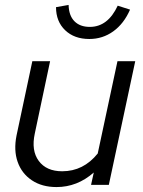

<svg xmlns="http://www.w3.org/2000/svg" viewBox="-20 -749 578 778"><path d="M209 9Q150 9 109 -18.5Q68 -46 51.5 -93Q35 -140 47 -200L111 -501H183L121 -208Q106 -139 137 -97Q168 -55 232 -55Q318 -55 376 -127L456 -501H528L421 0H349L360 -50Q293 9 209 9ZM342 -591Q281 -591 244 -626.5Q207 -662 207 -720L258 -729Q259 -686 281.5 -663Q304 -640 344 -640Q417 -640 457 -726L507 -710Q482 -653 439 -622Q396 -591 342 -591Z"/></svg>

Font: Red Hat Display
Style: Italic
Weight: 400
Italic angle: -12°
Designer: Pentagram, MCKL
Foundry: Pentagram, MCKL
Version: Version 1.023; ttfautohint (v1.8.3)